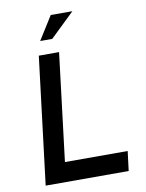

<svg xmlns="http://www.w3.org/2000/svg" viewBox="-100 -1012 820 1082"><g transform="rotate(-10 310.0 -471.0)"><path d="M161 -728H277L202 -112H561L547 0H72ZM391 -942 252 -808H183L267 -942Z"/></g></svg>

Font: Josefin Sans Thin SemiBold
Style: Italic
Weight: 600
Italic angle: -7°
Version: Version 2.000